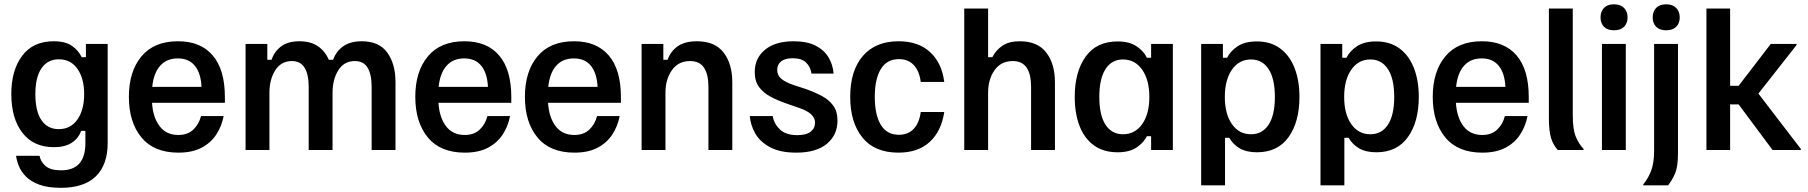

<svg xmlns="http://www.w3.org/2000/svg" viewBox="-20 -707 8521 905"><path d="M266.7 178.3Q205 178.3 165 163.3Q125 148.3 102.1 125Q79.2 101.7 68.8 75.4Q58.3 49.2 55.8 27.5H166.7Q170.8 54.2 194.2 75Q217.5 95.8 268.3 95.8Q382.5 95.8 382.5 -32.5V-90H362.5Q350 -55 318.3 -34.2Q286.7 -13.3 233.3 -13.3Q138.3 -13.3 85.8 -80.8Q33.3 -148.3 33.3 -264.2Q33.3 -375.8 84.6 -444.2Q135.8 -512.5 233.3 -512.5Q288.3 -512.5 319.2 -490.8Q350 -469.2 365 -437.5H385V-500H487.5V-32.5Q487.5 69.2 432.1 123.8Q376.7 178.3 266.7 178.3ZM256.7 -98.3Q313.3 -98.3 345 -143.8Q376.7 -189.2 376.7 -263.3Q376.7 -337.5 345 -382.5Q313.3 -427.5 257.5 -427.5Q205 -427.5 175.8 -385.4Q146.7 -343.3 146.7 -263.3Q146.7 -181.7 175.8 -140Q205 -98.3 256.7 -98.3Z M820.8 12.5Q705.8 12.5 646.7 -59.2Q587.5 -130.8 587.5 -250.8Q587.5 -370 646.7 -441.2Q705.8 -512.5 819.2 -512.5Q925.8 -512.5 982.9 -445.4Q1040 -378.3 1040 -250V-222.5H696.7Q700.8 -154.2 732.1 -112.5Q763.3 -70.8 820.8 -70.8Q864.2 -70.8 890.8 -95.8Q917.5 -120.8 927.5 -160H1034.2Q1025 -111.7 999.2 -72.5Q973.3 -33.3 929.6 -10.4Q885.8 12.5 820.8 12.5ZM697.5 -297.5H930Q926.7 -362.5 898.3 -397.1Q870 -431.7 818.3 -431.7Q765.8 -431.7 735 -397.1Q704.2 -362.5 697.5 -297.5Z M1137.5 0V-500H1240V-425H1260Q1272.5 -463.3 1304.6 -487.9Q1336.7 -512.5 1391.7 -512.5Q1444.2 -512.5 1478.3 -489.2Q1512.5 -465.8 1530 -425H1550Q1564.2 -465 1597.5 -488.8Q1630.8 -512.5 1685.8 -512.5Q1766.7 -512.5 1805.4 -459.2Q1844.2 -405.8 1844.2 -319.2V0H1731.7V-298.3Q1731.7 -355.8 1712.9 -387.5Q1694.2 -419.2 1652.5 -419.2Q1601.7 -419.2 1574.6 -375.8Q1547.5 -332.5 1547.5 -270V0H1435V-298.3Q1435 -355.8 1415.8 -387.5Q1396.7 -419.2 1355.8 -419.2Q1305 -419.2 1277.5 -375.8Q1250 -332.5 1250 -270V0Z M2170.8 12.5Q2055.8 12.5 1996.7 -59.2Q1937.5 -130.8 1937.5 -250.8Q1937.5 -370 1996.7 -441.2Q2055.8 -512.5 2169.2 -512.5Q2275.8 -512.5 2332.9 -445.4Q2390 -378.3 2390 -250V-222.5H2046.7Q2050.8 -154.2 2082.1 -112.5Q2113.3 -70.8 2170.8 -70.8Q2214.2 -70.8 2240.8 -95.8Q2267.5 -120.8 2277.5 -160H2384.2Q2375 -111.7 2349.2 -72.5Q2323.3 -33.3 2279.6 -10.4Q2235.8 12.5 2170.8 12.5ZM2047.5 -297.5H2280Q2276.7 -362.5 2248.3 -397.1Q2220 -431.7 2168.3 -431.7Q2115.8 -431.7 2085 -397.1Q2054.2 -362.5 2047.5 -297.5Z M2687.5 12.5Q2572.5 12.5 2513.3 -59.2Q2454.2 -130.8 2454.2 -250.8Q2454.2 -370 2513.3 -441.2Q2572.5 -512.5 2685.8 -512.5Q2792.5 -512.5 2849.6 -445.4Q2906.7 -378.3 2906.7 -250V-222.5H2563.3Q2567.5 -154.2 2598.8 -112.5Q2630 -70.8 2687.5 -70.8Q2730.8 -70.8 2757.5 -95.8Q2784.2 -120.8 2794.2 -160H2900.8Q2891.7 -111.7 2865.8 -72.5Q2840 -33.3 2796.2 -10.4Q2752.5 12.5 2687.5 12.5ZM2564.2 -297.5H2796.7Q2793.3 -362.5 2765 -397.1Q2736.7 -431.7 2685 -431.7Q2632.5 -431.7 2601.7 -397.1Q2570.8 -362.5 2564.2 -297.5Z M3004.2 0V-500H3106.7V-425H3126.7Q3140.8 -465 3174.2 -488.8Q3207.5 -512.5 3265 -512.5Q3350 -512.5 3390.8 -459.2Q3431.7 -405.8 3431.7 -319.2V0H3319.2V-298.3Q3319.2 -356.7 3298.3 -387.9Q3277.5 -419.2 3232.5 -419.2Q3177.5 -419.2 3147.1 -376.2Q3116.7 -333.3 3116.7 -270V0Z M3733.3 12.5Q3657.5 12.5 3610 -12.9Q3562.5 -38.3 3540 -77.9Q3517.5 -117.5 3514.2 -160H3622.5Q3627.5 -125 3655.4 -97.5Q3683.3 -70 3738.3 -70Q3780 -70 3800.8 -86.2Q3821.7 -102.5 3821.7 -129.2Q3821.7 -172.5 3749.2 -197.5L3689.2 -218.3Q3647.5 -232.5 3612.9 -250.8Q3578.3 -269.2 3557.9 -296.7Q3537.5 -324.2 3537.5 -367.5Q3537.5 -432.5 3585.8 -472.5Q3634.2 -512.5 3720.8 -512.5Q3783.3 -512.5 3823.8 -492.1Q3864.2 -471.7 3885 -437.1Q3905.8 -402.5 3909.2 -360H3805Q3800.8 -390.8 3780 -411.7Q3759.2 -432.5 3716.7 -432.5Q3680 -432.5 3661.7 -417.5Q3643.3 -402.5 3643.3 -377.5Q3643.3 -352.5 3662.1 -336.2Q3680.8 -320 3719.2 -306.7L3778.3 -287.5Q3820 -272.5 3853.8 -254.6Q3887.5 -236.7 3907.5 -209.2Q3927.5 -181.7 3927.5 -138.3Q3927.5 -70.8 3877.5 -29.2Q3827.5 12.5 3733.3 12.5Z M4215 12.5Q4102.5 12.5 4045 -58.8Q3987.5 -130 3987.5 -250Q3987.5 -374.2 4047.1 -443.3Q4106.7 -512.5 4215.8 -512.5Q4308.3 -512.5 4363.8 -461.7Q4419.2 -410.8 4430.8 -320.8H4320Q4313.3 -372.5 4287.1 -400.4Q4260.8 -428.3 4217.5 -428.3Q4160 -428.3 4131.7 -381.2Q4103.3 -334.2 4103.3 -250Q4103.3 -165.8 4131.7 -118.8Q4160 -71.7 4216.7 -71.7Q4260.8 -71.7 4287.1 -100Q4313.3 -128.3 4320 -179.2H4430.8Q4417.5 -89.2 4362.5 -38.3Q4307.5 12.5 4215 12.5Z M4525 0V-666.7H4637.5V-437.5H4657.5Q4675 -471.7 4705.8 -492.1Q4736.7 -512.5 4786.7 -512.5Q4870.8 -512.5 4911.7 -459.2Q4952.5 -405.8 4952.5 -319.2V0H4840V-298.3Q4840 -356.7 4819.2 -387.9Q4798.3 -419.2 4753.3 -419.2Q4698.3 -419.2 4667.9 -376.2Q4637.5 -333.3 4637.5 -270V0Z M5248.3 10.8Q5180.8 10.8 5135.8 -22.1Q5090.8 -55 5068.3 -113.8Q5045.8 -172.5 5045.8 -250.8Q5045.8 -368.3 5097.1 -440Q5148.3 -511.7 5248.3 -511.7Q5302.5 -511.7 5336.7 -489.2Q5370.8 -466.7 5385.8 -435H5405.8V-500H5508.3V0H5405.8V-65H5385.8Q5370.8 -34.2 5337.1 -11.7Q5303.3 10.8 5248.3 10.8ZM5273.3 -74.2Q5330 -74.2 5363.8 -122.1Q5397.5 -170 5397.5 -250Q5397.5 -330 5363.8 -378.3Q5330 -426.7 5273.3 -426.7Q5220 -426.7 5190.8 -381.2Q5161.7 -335.8 5161.7 -250Q5161.7 -164.2 5190.8 -119.2Q5220 -74.2 5273.3 -74.2Z M5641.7 166.7V-500H5744.2V-435H5764.2Q5779.2 -465.8 5813.3 -488.8Q5847.5 -511.7 5904.2 -511.7Q5970 -511.7 6014.6 -478.3Q6059.2 -445 6082.1 -386.2Q6105 -327.5 6105 -250Q6105 -132.5 6053.8 -60.8Q6002.5 10.8 5905 10.8Q5855 10.8 5823.3 -7.9Q5791.7 -26.7 5774.2 -57.5H5754.2V166.7ZM5876.7 -74.2Q5930 -74.2 5959.6 -119.2Q5989.2 -164.2 5989.2 -250Q5989.2 -335.8 5959.6 -381.2Q5930 -426.7 5876.7 -426.7Q5820 -426.7 5786.7 -378.3Q5753.3 -330 5753.3 -250Q5753.3 -170 5786.7 -122.1Q5820 -74.2 5876.7 -74.2Z M6204.2 166.7V-500H6306.7V-435H6326.7Q6341.7 -465.8 6375.8 -488.8Q6410 -511.7 6466.7 -511.7Q6532.5 -511.7 6577.1 -478.3Q6621.7 -445 6644.6 -386.2Q6667.5 -327.5 6667.5 -250Q6667.5 -132.5 6616.2 -60.8Q6565 10.8 6467.5 10.8Q6417.5 10.8 6385.8 -7.9Q6354.2 -26.7 6336.7 -57.5H6316.7V166.7ZM6439.2 -74.2Q6492.5 -74.2 6522.1 -119.2Q6551.7 -164.2 6551.7 -250Q6551.7 -335.8 6522.1 -381.2Q6492.5 -426.7 6439.2 -426.7Q6382.5 -426.7 6349.2 -378.3Q6315.8 -330 6315.8 -250Q6315.8 -170 6349.2 -122.1Q6382.5 -74.2 6439.2 -74.2Z M6966.7 12.5Q6851.7 12.5 6792.5 -59.2Q6733.3 -130.8 6733.3 -250.8Q6733.3 -370 6792.5 -441.2Q6851.7 -512.5 6965 -512.5Q7071.7 -512.5 7128.8 -445.4Q7185.8 -378.3 7185.8 -250V-222.5H6842.5Q6846.7 -154.2 6877.9 -112.5Q6909.2 -70.8 6966.7 -70.8Q7010 -70.8 7036.7 -95.8Q7063.3 -120.8 7073.3 -160H7180Q7170.8 -111.7 7145 -72.5Q7119.2 -33.3 7075.4 -10.4Q7031.7 12.5 6966.7 12.5ZM6843.3 -297.5H7075.8Q7072.5 -362.5 7044.2 -397.1Q7015.8 -431.7 6964.2 -431.7Q6911.7 -431.7 6880.8 -397.1Q6850 -362.5 6843.3 -297.5Z M7322.5 0Q7300.8 -24.2 7290.8 -57.1Q7280.8 -90 7280.8 -149.2V-666.7H7393.3V-162.5Q7393.3 -97.5 7407.5 -62.9Q7421.7 -28.3 7444.2 -5V0Z M7530.8 0V-500H7643.3V0ZM7587.5 -564.2Q7556.7 -564.2 7540.4 -580.8Q7524.2 -597.5 7524.2 -625Q7524.2 -652.5 7540.4 -669.6Q7556.7 -686.7 7587.5 -686.7Q7618.3 -686.7 7635 -669.6Q7651.7 -652.5 7651.7 -625Q7651.7 -597.5 7635 -580.8Q7618.3 -564.2 7587.5 -564.2Z M7725.8 166.7V161.7Q7748.3 135 7762.5 98.3Q7776.7 61.7 7776.7 4.2V-500H7889.2V17.5Q7889.2 79.2 7875.4 110.8Q7861.7 142.5 7842.5 166.7ZM7833.3 -564.2Q7802.5 -564.2 7786.2 -580.8Q7770 -597.5 7770 -625Q7770 -652.5 7786.2 -669.6Q7802.5 -686.7 7833.3 -686.7Q7864.2 -686.7 7880.8 -669.6Q7897.5 -652.5 7897.5 -625Q7897.5 -597.5 7880.8 -580.8Q7864.2 -564.2 7833.3 -564.2Z M8023.3 0V-666.7H8135V-302.5H8175L8326.7 -500H8448.3V-495L8268.3 -265.8L8468.3 -5V0H8335L8175 -215H8135V0Z"/></svg>

Font: Familjen Grotesk GF Medium
Style: Regular
Weight: 500
Designer: Anders Wikstroem, Jonas Baeckman, Matilda Gysing, Kristian Moeller
Foundry: Familjen STHLM AB
Version: Version 2.000; Beta; Release 4; Build 6